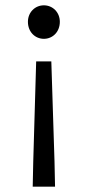

<svg xmlns="http://www.w3.org/2000/svg" viewBox="-20 -518 330 722"><path d="M85 -436C85 -398 112 -372 145 -372C178 -372 205 -398 205 -436C205 -472 178 -498 145 -498C112 -498 85 -472 85 -436ZM105 90 103 184H187L185 90L173 -287H116Z"/></svg>

Font: Cambridge Sans
Style: Regular
Weight: 400
Version: Version 2.020;PS 002.020;hotconv 1.0.88;makeotf.lib2.5.64775